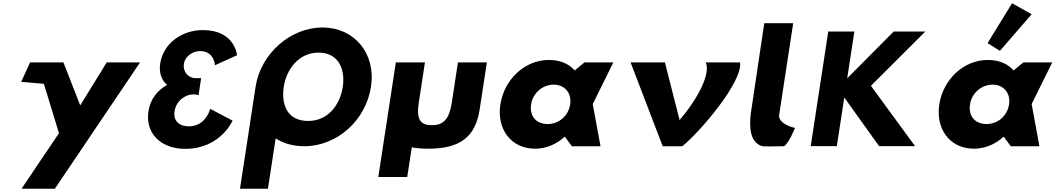

<svg xmlns="http://www.w3.org/2000/svg" viewBox="-20 -895 6460 1175"><path d="M633.1 -513 470.9 -250 368.1 -513H164.1L109.7 -394L248.5 -382L340.9 -80L111.8 260H315.8L837.1 -513Z M1295.4 -495.8 1430.5 -557C1430.5 -557 1418.4 -710.9 1222 -710.9C1088.6 -710.9 978.7 -625.9 960.5 -506.9C951.6 -449.1 968.7 -404.9 1002.4 -375.1C942.9 -342 899.8 -288.4 888.5 -214.5C868 -80.2 962.9 15.9 1113.4 15.9C1329.3 15.9 1403.3 -156.7 1403.3 -156.7L1266.4 -228.9C1266.4 -228.9 1240.7 -121.8 1135.3 -121.8C1076.6 -121.8 1039.2 -155 1048.3 -214.5C1057.6 -274.8 1109.1 -317.3 1165.2 -317.3C1182.2 -317.3 1195 -312.2 1195 -312.2L1211 -416.8H1176.2C1133.7 -416.8 1097.7 -454.2 1105.6 -505.2C1112.4 -550.2 1159 -582.5 1204.1 -582.5C1292.5 -582.5 1295.4 -495.8 1295.4 -495.8Z M1544 -363.9C1543.4 -359.8 1542.8 -355.7 1542.3 -351.7L1448.7 260H1619.7L1666.9 -48.1C1714.3 -17.5 1773.4 -0.1 1841.9 -0.1C2043.4 -0.1 2219 -159.1 2250.4 -363.9C2281.7 -568.8 2147.8 -726.9 1953.2 -726.9C1760.2 -726.9 1575.4 -568.8 1544 -363.9ZM1716.6 -363.9C1732.6 -468.5 1806.4 -573 1929.6 -573C2053.7 -573 2093.8 -468.5 2077.8 -363.9C2061.8 -259.4 1993.1 -154.8 1865.6 -154.8C1734.7 -154.8 1700.6 -259.4 1716.6 -363.9Z M2580.5 -513H2402.5L2295.2 188H2472.2L2500 6.6C2529 12.3 2562.6 15 2600.7 15C2792.7 15 2889.3 -54 2915.6 -226L2959.5 -513H2782.5L2745.2 -269C2729.7 -168 2696.7 -129 2622.7 -129C2548.7 -129 2527.7 -168 2543.2 -269Z M3230.2 -256C3241 -327 3301.7 -377 3368.7 -377C3434.7 -377 3480 -327 3469.2 -256C3458.5 -186 3400.8 -136 3331.8 -136C3259.8 -136 3219.5 -186 3230.2 -256ZM3042.2 -256C3019.2 -106 3105.7 15 3255.7 15C3325.7 15 3390.4 -16 3434.9 -58H3436.9L3480 0H3655L3607.5 -258L3733.5 -513H3556.5L3497 -464C3461.3 -505 3407.8 -528 3338.8 -528C3188.8 -528 3065.1 -406 3042.2 -256Z M4049.1 -513H3839.1L4035.6 0H4155.6C4268.1 -91.8 4525.6 -394.7 4509.1 -513H4299.1C4329.5 -445 4254.2 -295.8 4139.1 -160Z M4574.5 -199C4564.1 -108.5 4572.8 -28.9 4636.5 -3C4654.4 4.3 4694 0 4778.1 0C4810.1 -21.3 4845.3 -113 4845.3 -113C4830.1 -113 4741.5 -140.2 4748.2 -191L4834.2 -753H4657.2Z M5579.8 -0.9 5309.9 -369.8 5642.9 -702.1H5449.1L5164.7 -415.7L5208.6 -702.1H5048.8L4941.5 -0.9H5101.3L5146.8 -298.4L5359.7 -0.9Z M5728.2 -256C5705.2 -106 5791.7 15 5941.7 15C6011.7 15 6076.4 -16 6120.9 -58H6122.9L6166 0H6341L6293.5 -258L6419.5 -513H6242.5L6183 -464C6147.3 -505 6093.8 -528 6024.8 -528C5874.8 -528 5751.1 -406 5728.2 -256ZM5916.2 -256C5927 -327 5987.7 -377 6054.7 -377C6120.7 -377 6166 -327 6155.2 -256C6144.5 -186 6086.8 -136 6017.8 -136C5945.8 -136 5905.5 -186 5916.2 -256ZM6023.8 -631 6099.4 -584 6293.5 -807.9 6173.5 -875.1Z"/></svg>

Font: Sztylet
Style: BdObl
Weight: 700
Foundry: Cannot Into Space Fonts, PlusOne Fonts
Version: Version 0.12